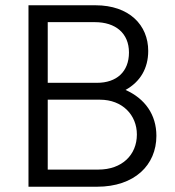

<svg xmlns="http://www.w3.org/2000/svg" viewBox="-20 -708 665 728"><path d="M88 0H348C490 0 573 -82 573 -193C573 -273 530 -334 456 -367C512 -398 542 -449 542 -515C542 -613 470 -688 342 -688H88ZM161 -65V-330H359C444 -330 499 -272 499 -198C499 -121 443 -65 353 -65ZM161 -394V-624H340C418 -624 469 -582 469 -509C469 -436 422 -394 348 -394Z"/></svg>

Font: MV Cash Light
Style: Regular
Weight: 300
Designer: Rodrigo Fuenzalida
Foundry: fragTYPE
Version: Version 1.100;Glyphs 3.1.2 (3151)